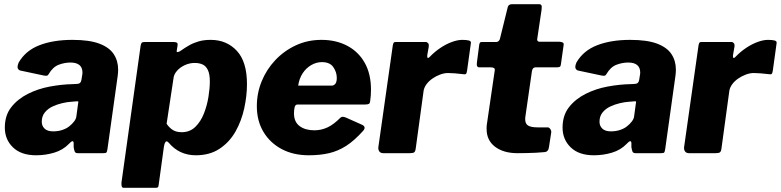

<svg xmlns="http://www.w3.org/2000/svg" viewBox="-20 -730 3721 915"><path d="M308 -44Q280 -15 238.5 -2.5Q197 10 152 10Q81 10 42 -27.5Q3 -65 3 -122Q3 -180 33.5 -219Q64 -258 112.5 -282.5Q161 -307 217.5 -317.5Q274 -328 326 -329L346 -330Q365 -330 368 -349L371 -368Q372 -373 372.5 -376.5Q373 -380 373 -384Q373 -408 358.5 -420Q344 -432 316 -432Q288 -432 260 -421.5Q232 -411 212 -377Q209 -371 204.5 -369.5Q200 -368 189 -370L76 -394Q69 -396 65 -404Q61 -412 69 -432Q102 -489 168 -514.5Q234 -540 325 -540Q406 -540 453.5 -522Q501 -504 522 -472Q543 -440 543 -398Q543 -391 542.5 -384Q542 -377 541 -369L492 -19Q490 -6 487 -3Q484 0 471 0H351Q339 0 336 -8Q333 -16 331 -29V-48Q330 -68 308 -44ZM352 -235Q354 -244 353 -246Q352 -248 343 -247L319 -245Q301 -244 277 -238.5Q253 -233 230.5 -222.5Q208 -212 193.5 -194Q179 -176 179 -150Q179 -130 192.5 -117Q206 -104 233 -104Q258 -104 278 -111Q298 -118 310 -128Q323 -138 333 -151Q343 -164 344 -176Z M569 165Q562 165 560 157.5Q558 150 559 139L650 -511Q652 -523 655.5 -526.5Q659 -530 674 -530H804Q817 -530 822.5 -527Q828 -524 826 -512L822 -487Q821 -481 827.5 -482Q834 -483 841 -488Q862 -503 882.5 -514.5Q903 -526 927.5 -533Q952 -540 984 -540Q1060 -540 1108.5 -488Q1157 -436 1157 -329Q1157 -274 1144 -214Q1131 -154 1102.5 -103.5Q1074 -53 1027 -21.5Q980 10 913 10Q874 10 841.5 -5Q809 -20 784 -50Q774 -61 768.5 -53Q763 -45 761 -30L736 152Q735 161 732 163Q729 165 721 165H569ZM846 -100Q885 -100 911 -125.5Q937 -151 952 -189.5Q967 -228 973.5 -269Q980 -310 980 -342Q980 -376 971 -395.5Q962 -415 946 -422.5Q930 -430 908 -430Q883 -430 860.5 -419.5Q838 -409 823.5 -392.5Q809 -376 807 -358L774 -140Q788 -120 804.5 -110Q821 -100 846 -100Z M1452 10Q1378 10 1322.5 -19.5Q1267 -49 1235.5 -101.5Q1204 -154 1204 -224Q1204 -286 1227 -342.5Q1250 -399 1292 -443.5Q1334 -488 1390 -514Q1446 -540 1512 -540Q1582 -540 1635.5 -511.5Q1689 -483 1718.5 -430Q1748 -377 1748 -303Q1748 -289 1747 -275Q1746 -261 1744 -247Q1743 -238 1738 -235Q1733 -232 1720 -232H1398Q1387 -232 1384 -218.5Q1381 -205 1381 -190Q1381 -149 1408 -129Q1435 -109 1478 -109Q1511 -109 1541 -123Q1571 -137 1602 -169Q1608 -174 1614 -173.5Q1620 -173 1628 -170L1704 -136Q1727 -126 1711 -107Q1669 -60 1630 -35Q1591 -10 1548 0Q1505 10 1452 10ZM1561 -322Q1571 -322 1578 -330.5Q1585 -339 1585 -359Q1585 -386 1568.5 -410Q1552 -434 1514 -434Q1488 -434 1463.5 -420Q1439 -406 1422.5 -381Q1406 -356 1401 -322Z M1807 0Q1794 0 1788 -8Q1782 -16 1783 -28L1852 -514Q1854 -524 1856.5 -527Q1859 -530 1868 -530H2008Q2015 -530 2020 -524.5Q2025 -519 2023 -506L2016 -466Q2015 -455 2019 -454Q2023 -453 2029 -460Q2051 -483 2078.5 -501.5Q2106 -520 2133.5 -530Q2161 -540 2183 -540Q2203 -540 2214.5 -537Q2226 -534 2224 -524L2206 -394Q2204 -381 2201 -378Q2198 -375 2192 -376Q2169 -379 2148 -380.5Q2127 -382 2115 -382Q2097 -382 2077 -374.5Q2057 -367 2040 -355Q2023 -343 2012.5 -328.5Q2002 -314 1999 -299L1961 -21Q1959 -7 1953 -3.5Q1947 0 1932 0H1807Z M2446 0Q2380 0 2339.5 -30.5Q2299 -61 2299 -115Q2299 -120 2299 -125.5Q2299 -131 2300 -136L2338 -396Q2339 -403 2333.5 -406Q2328 -409 2320 -409H2264Q2249 -409 2253 -434L2264 -518Q2266 -527 2269.5 -528.5Q2273 -530 2282 -530H2346Q2352 -530 2357 -535Q2362 -540 2363 -547L2400 -697Q2404 -710 2420 -710H2549Q2557 -710 2560 -705Q2563 -700 2561 -684L2540 -543Q2539 -538 2542.5 -534.5Q2546 -531 2551 -531H2646Q2655 -531 2661.5 -527.5Q2668 -524 2666 -515L2653 -423Q2652 -414 2647.5 -411.5Q2643 -409 2632 -409H2532Q2518 -409 2515 -391L2484 -176Q2483 -172 2483 -168Q2483 -164 2483 -161Q2483 -140 2497 -131.5Q2511 -123 2542 -123H2590Q2597 -123 2602.5 -115Q2608 -107 2607 -99L2596 -28Q2593 -6 2574 -5Q2555 -3 2532.5 -2Q2510 -1 2488 -0.5Q2466 0 2446 0Z M2966 -44Q2938 -15 2896.5 -2.5Q2855 10 2810 10Q2739 10 2700 -27.5Q2661 -65 2661 -122Q2661 -180 2691.5 -219Q2722 -258 2770.5 -282.5Q2819 -307 2875.5 -317.5Q2932 -328 2984 -329L3004 -330Q3023 -330 3026 -349L3029 -368Q3030 -373 3030.5 -376.5Q3031 -380 3031 -384Q3031 -408 3016.5 -420Q3002 -432 2974 -432Q2946 -432 2918 -421.5Q2890 -411 2870 -377Q2867 -371 2862.5 -369.5Q2858 -368 2847 -370L2734 -394Q2727 -396 2723 -404Q2719 -412 2727 -432Q2760 -489 2826 -514.5Q2892 -540 2983 -540Q3064 -540 3111.5 -522Q3159 -504 3180 -472Q3201 -440 3201 -398Q3201 -391 3200.5 -384Q3200 -377 3199 -369L3150 -19Q3148 -6 3145 -3Q3142 0 3129 0H3009Q2997 0 2994 -8Q2991 -16 2989 -29V-48Q2988 -68 2966 -44ZM3010 -235Q3012 -244 3011 -246Q3010 -248 3001 -247L2977 -245Q2959 -244 2935 -238.5Q2911 -233 2888.5 -222.5Q2866 -212 2851.5 -194Q2837 -176 2837 -150Q2837 -130 2850.5 -117Q2864 -104 2891 -104Q2916 -104 2936 -111Q2956 -118 2968 -128Q2981 -138 2991 -151Q3001 -164 3002 -176Z M3264 0Q3251 0 3245 -8Q3239 -16 3240 -28L3309 -514Q3311 -524 3313.5 -527Q3316 -530 3325 -530H3465Q3472 -530 3477 -524.5Q3482 -519 3480 -506L3473 -466Q3472 -455 3476 -454Q3480 -453 3486 -460Q3508 -483 3535.5 -501.5Q3563 -520 3590.5 -530Q3618 -540 3640 -540Q3660 -540 3671.5 -537Q3683 -534 3681 -524L3663 -394Q3661 -381 3658 -378Q3655 -375 3649 -376Q3626 -379 3605 -380.5Q3584 -382 3572 -382Q3554 -382 3534 -374.5Q3514 -367 3497 -355Q3480 -343 3469.5 -328.5Q3459 -314 3456 -299L3418 -21Q3416 -7 3410 -3.5Q3404 0 3389 0H3264Z"/></svg>

Font: Libre Franklin ExtraBold
Style: Italic
Weight: 800
Italic angle: -8°
Designer: Pablo Impallari, Rodrigo Fuenzalida, Nhung Nguyen
Foundry: Impallari Type
Version: Version 3.000